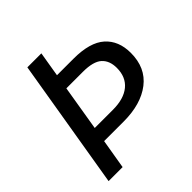

<svg xmlns="http://www.w3.org/2000/svg" viewBox="-178 -778 905 905"><g transform="rotate(-45 275.0 -325.0)"><path d="M33.3 0 141.7 -650H235L214.2 -525H324.2Q433.3 -525 484.2 -479.6Q535 -434.2 535 -353.3Q535 -254.2 466.2 -201.2Q397.5 -148.3 281.7 -148.3H151.7L126.7 0ZM164.2 -223.3H285Q358.3 -223.3 398.3 -256.2Q438.3 -289.2 438.3 -350Q438.3 -398.3 409.6 -424.2Q380.8 -450 311.7 -450H201.7Z"/></g></svg>

Font: Familjen Grotesk GF
Style: Italic
Weight: 400
Designer: Anders Wikstroem, Jonas Baeckman, Matilda Gysing, Kristian Moeller
Foundry: Familjen STHML AB
Version: Version 2.000; Beta; Release 4; Build 6